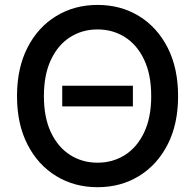

<svg xmlns="http://www.w3.org/2000/svg" viewBox="-20 -758 801 788"><path d="M525.4 -406.2V-321.3H235.4V-406.2ZM380.4 10.3Q285.6 10.3 210.7 -35.4Q135.7 -81.1 92.8 -165Q49.8 -249 49.8 -363.3Q49.8 -478.5 92.8 -562.5Q135.7 -646.5 210.7 -692.1Q285.6 -737.8 380.4 -737.8Q475.6 -737.8 550.3 -692.1Q625 -646.5 668 -562.5Q710.9 -478.5 710.9 -363.3Q710.9 -248.5 668 -164.8Q625 -81.1 550.3 -35.4Q475.6 10.3 380.4 10.3ZM380.4 -90.3Q442.9 -90.3 492.7 -121.8Q542.5 -153.3 571.5 -214.4Q600.6 -275.4 600.6 -363.3Q600.6 -452.1 571.5 -513.2Q542.5 -574.2 492.7 -605.7Q442.9 -637.2 380.4 -637.2Q317.9 -637.2 268.1 -605.7Q218.3 -574.2 189.2 -512.9Q160.2 -451.7 160.2 -363.3Q160.2 -275.4 189.2 -214.4Q218.3 -153.3 268.1 -121.8Q317.9 -90.3 380.4 -90.3Z"/></svg>

Font: Inter 20pt Medium
Style: Regular
Weight: 500
Version: Version 4.001;git-66647c0bb